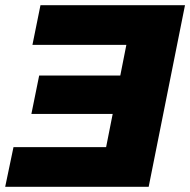

<svg xmlns="http://www.w3.org/2000/svg" viewBox="-25 -720 733 740"><path d="M421 -281H96L126 -429H451ZM462 -547H100L131 -700H688L548 0H-5L27 -153H384Z"/></svg>

Font: Montserrat Thin ExtraBold
Style: Italic
Weight: 800
Italic angle: -11.3°
Version: Version 9.000